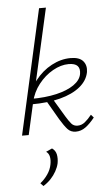

<svg xmlns="http://www.w3.org/2000/svg" viewBox="-65 -752 612 1088"><g transform="rotate(-5 241.5 -208.0)"><path d="M41 0 200 -711H239L79 0ZM347 4Q318 4 300 -16Q282 -36 259 -74L194 -186L231 -194L295 -87Q312 -59 325 -44Q338 -29 360 -29Q383 -29 402 -44.5Q421 -60 440 -84L455 -67Q428 -33 402.5 -14.5Q377 4 347 4ZM109 -172 110 -203Q192 -203 254.5 -217.5Q317 -232 355 -258.5Q393 -285 399 -320Q404 -350 389.5 -365.5Q375 -381 339 -381Q295 -381 249 -355Q203 -329 168 -284.5Q133 -240 120 -183H95Q111 -254 151 -305.5Q191 -357 244.5 -385.5Q298 -414 353 -414Q403 -414 424 -389.5Q445 -365 439 -327Q430 -279 387 -244Q344 -209 273.5 -190.5Q203 -172 109 -172ZM137 295 121 278Q146 258 164 231.5Q182 205 187 177Q192 152 188 132.5Q184 113 169 103L204 87Q224 101 228.5 124Q233 147 228 174Q223 196 210.5 218.5Q198 241 179.5 260.5Q161 280 137 295Z"/></g></svg>

Font: Ysabeau Office ExtraLight
Style: Italic
Weight: 250
Italic angle: -12°
Designer: Christian Thalmann (Catharsis Fonts)
Version: Version 2.001;gftools[0.9.30]; featfreeze: tnum,lnum,ss02